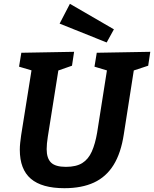

<svg xmlns="http://www.w3.org/2000/svg" viewBox="-20 -976 809 1008"><path d="M318 12Q200 12 142 -37.5Q84 -87 84 -190Q84 -207 86 -226Q88 -245 91 -266L148 -623L161 -602L80 -626L92 -699L369 -704L358 -631L272 -601L289 -623L231 -258Q228 -239 226.5 -223Q225 -207 225 -193Q225 -145 248 -122.5Q271 -100 326 -100Q380 -100 412 -120Q444 -140 462 -180.5Q480 -221 490 -280L544 -623L559 -601L476 -626L488 -699L769 -704L758 -631L667 -601L685 -623L630 -271Q615 -172 576 -109.5Q537 -47 473 -17.5Q409 12 318 12ZM540 -753 293 -852 347 -956 578 -822Z"/></svg>

Font: Bitter Thin
Style: Bold Italic
Weight: 700
Italic angle: -9°
Version: Version 3.021